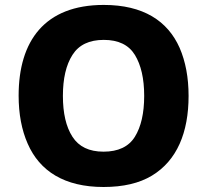

<svg xmlns="http://www.w3.org/2000/svg" viewBox="-20 -745 836 775"><path d="M741.2 -357.9C741.2 -432.1 729 -496.6 705.1 -551.8C656.7 -661.1 557.6 -725.1 398.9 -725.1C160.6 -725.1 55.2 -580.1 55.2 -358.9C55.2 -285.2 67.4 -220.2 91.8 -165C140.1 -54.2 240.2 9.8 397.9 9.8C477.5 9.8 542.5 -5.4 593.3 -36.1C694.3 -97.2 741.2 -210 741.2 -357.9ZM233.9 -357.9C233.9 -427.7 246.6 -482.9 272.5 -523.4C298.3 -564 340.3 -584 398.9 -584C457.5 -584 499.5 -564 524.4 -523.4C549.3 -482.9 562 -427.7 562 -357.9C562 -288.1 549.3 -232.9 524.4 -192.9C499.5 -152.8 457 -132.8 397.9 -132.8C339.8 -132.8 298.3 -152.8 272.5 -192.9C246.6 -232.9 233.9 -288.1 233.9 -357.9Z"/></svg>

Font: Noto Reveo Sans
Style: Regular
Weight: 800
Designer: Monotype Design Team
Foundry: Monotype Imaging Inc.
Version: Version 2.007